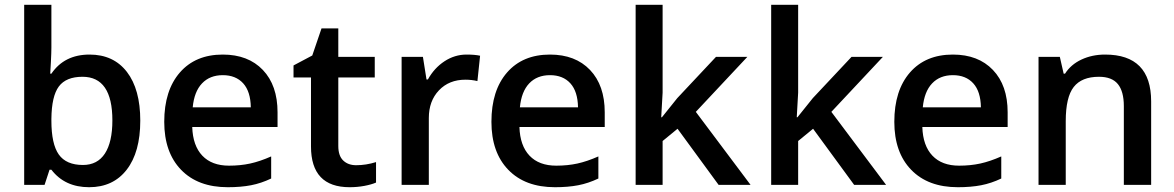

<svg xmlns="http://www.w3.org/2000/svg" viewBox="-20 -780 4954 810"><path d="M357.9 -549.8Q459 -549.8 515.4 -476.6Q571.8 -403.3 571.8 -271Q571.8 -138.2 514.6 -64.2Q457.5 9.8 356 9.8Q253.4 9.8 196.8 -64H189L168 0H82V-759.8H196.8V-579.1Q196.8 -559.1 194.8 -519.5Q192.9 -480 191.9 -469.2H196.8Q251.5 -549.8 357.9 -549.8ZM328.1 -456.1Q258.8 -456.1 228.3 -415.3Q197.8 -374.5 196.8 -278.8V-271Q196.8 -172.4 228 -128.2Q259.3 -84 330.1 -84Q391.1 -84 422.6 -132.3Q454.1 -180.7 454.1 -272Q454.1 -456.1 328.1 -456.1Z M940.9 9.8Q814.9 9.8 743.9 -63.7Q672.9 -137.2 672.9 -266.1Q672.9 -398.4 738.8 -474.1Q804.7 -549.8 919.9 -549.8Q1026.9 -549.8 1088.9 -484.9Q1150.9 -419.9 1150.9 -306.2V-244.1H791Q793.5 -165.5 833.5 -123.3Q873.5 -81.1 946.3 -81.1Q994.1 -81.1 1035.4 -90.1Q1076.7 -99.1 1124 -120.1V-26.9Q1082 -6.8 1039.1 1.5Q996.1 9.8 940.9 9.8ZM919.9 -462.9Q865.2 -462.9 832.3 -428.2Q799.3 -393.6 793 -327.1H1038.1Q1037.1 -394 1005.9 -428.5Q974.6 -462.9 919.9 -462.9Z M1482.4 -83Q1524.4 -83 1566.4 -96.2V-9.8Q1547.4 -1.5 1517.3 4.2Q1487.3 9.8 1455.1 9.8Q1292 9.8 1292 -162.1V-453.1H1218.3V-503.9L1297.4 -545.9L1336.4 -660.2H1407.2V-540H1561V-453.1H1407.2V-164.1Q1407.2 -122.6 1428 -102.8Q1448.7 -83 1482.4 -83Z M1948.2 -549.8Q1982.9 -549.8 2005.4 -544.9L1994.1 -438Q1969.7 -443.8 1943.4 -443.8Q1874.5 -443.8 1831.8 -398.9Q1789.1 -354 1789.1 -282.2V0H1674.3V-540H1764.2L1779.3 -444.8H1785.2Q1812 -493.2 1855.2 -521.5Q1898.4 -549.8 1948.2 -549.8Z M2321.3 9.8Q2195.3 9.8 2124.3 -63.7Q2053.2 -137.2 2053.2 -266.1Q2053.2 -398.4 2119.1 -474.1Q2185.1 -549.8 2300.3 -549.8Q2407.2 -549.8 2469.2 -484.9Q2531.2 -419.9 2531.2 -306.2V-244.1H2171.4Q2173.8 -165.5 2213.9 -123.3Q2253.9 -81.1 2326.7 -81.1Q2374.5 -81.1 2415.8 -90.1Q2457 -99.1 2504.4 -120.1V-26.9Q2462.4 -6.8 2419.4 1.5Q2376.5 9.8 2321.3 9.8ZM2300.3 -462.9Q2245.6 -462.9 2212.6 -428.2Q2179.7 -393.6 2173.3 -327.1H2418.5Q2417.5 -394 2386.2 -428.5Q2355 -462.9 2300.3 -462.9Z M2772.5 -285.2 2837.4 -366.2 3000.5 -540H3132.8L2915.5 -308.1L3146.5 0H3011.7L2838.4 -236.8L2775.4 -185.1V0H2661.6V-759.8H2775.4V-389.2L2769.5 -285.2Z M3344.2 -285.2 3409.2 -366.2 3572.3 -540H3704.6L3487.3 -308.1L3718.3 0H3583.5L3410.2 -236.8L3347.2 -185.1V0H3233.4V-759.8H3347.2V-389.2L3341.3 -285.2Z M4021 9.8Q3895 9.8 3824 -63.7Q3752.9 -137.2 3752.9 -266.1Q3752.9 -398.4 3818.8 -474.1Q3884.8 -549.8 4000 -549.8Q4106.9 -549.8 4168.9 -484.9Q4231 -419.9 4231 -306.2V-244.1H3871.1Q3873.5 -165.5 3913.6 -123.3Q3953.6 -81.1 4026.4 -81.1Q4074.2 -81.1 4115.5 -90.1Q4156.7 -99.1 4204.1 -120.1V-26.9Q4162.1 -6.8 4119.1 1.5Q4076.2 9.8 4021 9.8ZM4000 -462.9Q3945.3 -462.9 3912.4 -428.2Q3879.4 -393.6 3873 -327.1H4118.2Q4117.2 -394 4085.9 -428.5Q4054.7 -462.9 4000 -462.9Z M4836.4 0H4721.2V-332Q4721.2 -394.5 4696 -425.3Q4670.9 -456.1 4616.2 -456.1Q4543.5 -456.1 4509.8 -413.1Q4476.1 -370.1 4476.1 -269V0H4361.3V-540H4451.2L4467.3 -469.2H4473.1Q4497.6 -507.8 4542.5 -528.8Q4587.4 -549.8 4642.1 -549.8Q4836.4 -549.8 4836.4 -352.1Z"/></svg>

Font: f0_41340          
Style: Regular
Weight: 600
Foundry: Ascender Corporation
Version: Version 1.10